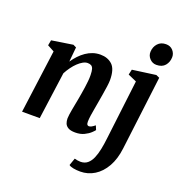

<svg xmlns="http://www.w3.org/2000/svg" viewBox="-177 -945 1275 1353"><g transform="rotate(20 460.0 -269.0)"><path d="M237.5 -445.5Q255 -471.5 276 -493.8Q297 -516 321 -532.5Q345 -549 371.8 -558Q398.5 -567 428 -567Q483 -567 517.5 -534.8Q552 -502.5 552 -421Q552 -403.5 547.8 -372.5Q543.5 -341.5 537.8 -307.8Q532 -274 527.5 -247Q523.5 -222 518.2 -194Q513 -166 509.2 -140Q505.5 -114 505 -94Q505 -76.5 510 -70.5Q515 -64.5 521.5 -64.5Q530.5 -64.5 540.8 -69.5Q551 -74.5 567 -87.5L580 -56.5Q575.5 -49.5 558.5 -33.5Q541.5 -17.5 513.5 -3.8Q485.5 10 447 10Q412 10 393.8 -0.8Q375.5 -11.5 369 -28.5Q362.5 -45.5 362.5 -65Q363 -77.5 365.2 -95.2Q367.5 -113 371.5 -133.8Q375.5 -154.5 379.5 -176.2Q383.5 -198 387.5 -218Q391 -238.5 395.2 -262.5Q399.5 -286.5 403 -311.8Q406.5 -337 409 -361.2Q411.5 -385.5 411 -407Q410.5 -436.5 405.8 -452.2Q401 -468 390.5 -474.2Q380 -480.5 363.5 -480.5Q346.5 -480.5 328.2 -470.2Q310 -460 291.8 -442.8Q273.5 -425.5 256.8 -402.5Q240 -379.5 226.5 -354L178 0H45.5L109 -475L58 -502.5L65.5 -542.5L224.5 -567L248 -555.5ZM803.5 0Q793.5 82 761 139.2Q728.5 196.5 680 226.5Q631.5 256.5 574 256.5Q546.5 256.5 522.5 252Q498.5 247.5 488.5 238.5L507.5 184Q514.5 186.5 528 188.8Q541.5 191 552 191Q584 191 605 173.2Q626 155.5 639 125Q652 94.5 660 54.8Q668 15 673 -30L726.5 -474.5L662 -503L671 -542.5L846.5 -566.5L872 -555ZM821 -633.5Q791.5 -633.5 770.8 -655.5Q750 -677.5 751.5 -707Q753 -743.5 775.8 -768.8Q798.5 -794 837 -794Q870 -794 889.2 -772.5Q908.5 -751 908.5 -723.5Q908 -685.5 886 -659.5Q864 -633.5 821 -633.5Z"/></g></svg>

Font: Merriweather 20pt
Style: Bold Italic
Weight: 700
Italic angle: -7.8°
Version: Version 2.101